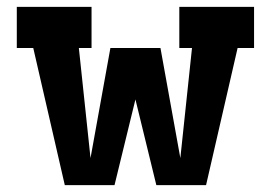

<svg xmlns="http://www.w3.org/2000/svg" viewBox="-20 -540 790 560"><path d="M169 0 77 -400H29V-520H247V-400H210L244 -79L302 -400H448L506 -79L540 -400H503V-520H721V-400H673L581 0H436L375 -250L314 0Z"/></svg>

Font: Iosevka Etoile Heavy
Style: Regular
Weight: 900
Designer: Belleve Invis
Foundry: Belleve Invis
Version: Version 22.1.2; ttfautohint (v1.8.4)